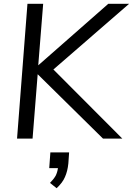

<svg xmlns="http://www.w3.org/2000/svg" viewBox="-20 -732 702 1014"><path d="M662 -712 262 -365 626 0H524L179 -340L152 0H70L125 -712H208L182 -387L552 -712ZM345 73 341 131Q337 172 323 203Q311 232 279 262L244 234Q263 215 274 196Q283 178 286 156H240L246 73Z"/></svg>

Font: PRinguin Sans
Style: Italic
Weight: 400
Designer: Vernon Adams
Foundry: Vernon Adams
Version: ""